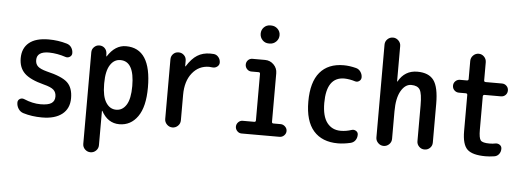

<svg xmlns="http://www.w3.org/2000/svg" viewBox="-58 -932 3615 1324"><g transform="rotate(5 1750.0 -270.5)"><path d="M242.2 -217.8Q147.5 -242.2 107.9 -280.8Q68.4 -319.3 68.4 -384.8Q68.4 -454.1 114.3 -492.2Q160.2 -530.3 250 -530.3Q315.4 -530.3 375 -512.7Q396.5 -506.8 408.2 -489.3Q419.9 -471.7 419.9 -450.2Q419.9 -433.6 405.8 -424.3Q391.6 -415 376 -419.9Q317.4 -439.5 259.8 -440.4Q175.8 -440.4 175.8 -381.8Q175.8 -353.5 193.4 -337.4Q210.9 -321.3 254.9 -309.6Q362.3 -284.2 400.4 -248Q438.5 -211.9 438.5 -139.6Q438.5 -68.4 389.2 -29.3Q339.8 9.8 250 9.8Q178.7 9.8 119.1 -8.8Q97.7 -15.6 85 -35.2Q72.3 -54.7 72.3 -78.1Q72.3 -94.7 86.4 -103.5Q100.6 -112.3 117.2 -105.5Q176.8 -80.1 232.4 -80.1Q284.2 -80.1 307.1 -95.2Q330.1 -110.4 330.1 -141.6Q330.1 -170.9 311.5 -188Q293 -205.1 242.2 -217.8Z M657.2 -264.6V-254.9Q657.2 -171.9 684.1 -129.9Q710.9 -87.9 754.9 -87.9Q798.8 -87.9 825.2 -129.9Q851.6 -171.9 851.6 -259.8Q851.6 -431.6 754.9 -431.6Q710.9 -431.6 684.1 -389.2Q657.2 -346.7 657.2 -264.6ZM549.8 166V-467.8Q549.8 -489.3 565.4 -504.4Q581.1 -519.5 601.6 -519.5Q624 -519.5 638.7 -504.9Q653.3 -490.2 654.3 -467.8L655.3 -448.2H656.2Q658.2 -448.2 658.2 -449.2Q710 -530.3 785.2 -530.3Q960 -530.3 960 -259.8Q960 -126 912.1 -58.1Q864.3 9.8 785.2 9.8Q705.1 9.8 661.1 -71.3Q661.1 -72.3 659.2 -72.3H658.2V166Q658.2 188.5 642.1 204.1Q626 219.7 604 219.7Q582 219.7 565.9 204.1Q549.8 188.5 549.8 166Z M1097.7 -53.7V-466.8Q1097.7 -489.3 1112.8 -504.4Q1127.9 -519.5 1149.9 -519.5Q1171.9 -519.5 1187.5 -504.4Q1203.1 -489.3 1203.1 -466.8V-427.7H1204.1H1206.1Q1240.2 -482.4 1278.3 -506.3Q1316.4 -530.3 1368.2 -530.3Q1384.8 -530.3 1392.6 -529.3Q1412.1 -527.3 1425.3 -511.2Q1438.5 -495.1 1438.5 -473.6Q1438.5 -457 1424.3 -445.8Q1410.2 -434.6 1391.6 -436.5Q1383.8 -437.5 1368.2 -438.5Q1296.9 -438.5 1251.5 -381.8Q1206.1 -325.2 1206.1 -230.5V-53.7Q1206.1 -31.2 1189.9 -15.6Q1173.8 0 1151.9 0Q1129.9 0 1113.8 -16.1Q1097.7 -32.2 1097.7 -53.7Z M1630.9 0Q1613.3 0 1600.6 -13.2Q1587.9 -26.4 1587.9 -43.9Q1587.9 -61.5 1600.6 -74.7Q1613.3 -87.9 1630.9 -87.9H1710.9Q1721.7 -87.9 1721.7 -98.6V-420.9Q1721.7 -431.6 1710.9 -431.6H1661.1Q1643.6 -431.6 1630.9 -444.8Q1618.2 -458 1618.2 -476.1Q1618.2 -494.1 1630.4 -506.8Q1642.6 -519.5 1661.1 -519.5H1748Q1783.2 -519.5 1808.1 -494.6Q1833 -469.7 1833 -434.6V-98.6Q1833 -87.9 1843.8 -87.9H1893.6Q1911.1 -87.9 1924.8 -74.7Q1938.5 -61.5 1938.5 -43.9Q1938.5 -26.4 1925.3 -13.2Q1912.1 0 1893.6 0ZM1763.7 -759.8H1769.5Q1795.9 -759.8 1814.5 -741.7Q1833 -723.6 1833 -697.8Q1833 -671.9 1814.5 -653.3Q1795.9 -634.8 1769.5 -634.8H1763.7Q1737.3 -634.8 1719.7 -653.3Q1702.1 -671.9 1702.1 -697.8Q1702.1 -723.6 1719.7 -741.7Q1737.3 -759.8 1763.7 -759.8Z M2297.9 9.8Q2188.5 9.8 2129.4 -57.6Q2070.3 -125 2070.3 -259.8Q2070.3 -394.5 2127.4 -462.4Q2184.6 -530.3 2292 -530.3Q2332 -530.3 2377.9 -518.6Q2397.5 -513.7 2409.7 -496.1Q2421.9 -478.5 2421.9 -458Q2421.9 -441.4 2408.2 -431.6Q2394.5 -421.9 2378.9 -426.8Q2341.8 -438.5 2304.7 -439.5Q2180.7 -439.5 2180.7 -259.8Q2180.7 -168 2215.3 -123Q2250 -78.1 2309.6 -78.1Q2347.7 -78.1 2385.7 -90.8Q2401.4 -95.7 2415.5 -86.9Q2429.7 -78.1 2429.7 -61.5Q2429.7 -39.1 2418 -22.5Q2406.2 -5.9 2384.8 -1Q2337.9 9.8 2297.9 9.8Z M2559.6 -53.7V-696.3Q2559.6 -718.8 2575.7 -734.4Q2591.8 -750 2613.8 -750Q2635.7 -750 2651.9 -733.9Q2668 -717.8 2668 -696.3V-451.2Q2668 -450.2 2668.9 -450.2Q2670.9 -450.2 2670.9 -451.2Q2714.8 -530.3 2801.8 -530.3Q2880.9 -530.3 2915.5 -483.4Q2950.2 -436.5 2950.2 -320.3V-52.7Q2950.2 -30.3 2934.6 -15.1Q2918.9 0 2897 0Q2875 0 2859.4 -15.6Q2843.8 -31.2 2843.8 -52.7V-300.8Q2843.8 -382.8 2827.6 -409.2Q2811.5 -435.5 2767.6 -435.5Q2725.6 -435.5 2696.8 -385.7Q2668 -335.9 2668 -244.1V-53.7Q2668 -31.2 2651.9 -15.6Q2635.7 0 2613.8 0Q2591.8 0 2575.7 -16.1Q2559.6 -32.2 2559.6 -53.7Z M3099.6 -411.1Q3081.1 -411.1 3067.9 -423.8Q3054.7 -436.5 3054.7 -455.6Q3054.7 -474.6 3067.9 -487.3Q3081.1 -500 3099.6 -500H3146.5Q3158.2 -500 3158.2 -510.7V-635.7Q3158.2 -658.2 3174.3 -674.3Q3190.4 -690.4 3212.4 -690.4Q3234.4 -690.4 3250 -674.3Q3265.6 -658.2 3265.6 -635.7V-510.7Q3265.6 -500 3277.3 -500H3389.6Q3408.2 -500 3421.4 -487.3Q3434.6 -474.6 3434.6 -455.6Q3434.6 -436.5 3421.9 -423.8Q3409.2 -411.1 3389.6 -411.1H3277.3Q3266.6 -411.1 3265.6 -400.4V-169.9Q3265.6 -111.3 3278.8 -95.7Q3292 -80.1 3339.8 -80.1Q3362.3 -80.1 3380.9 -84Q3397.5 -86.9 3411.1 -77.6Q3424.8 -68.4 3424.8 -50.8Q3424.8 -29.3 3412.6 -13.7Q3400.4 2 3379.9 4.9Q3347.7 9.8 3320.3 9.8Q3229.5 9.8 3193.8 -23.9Q3158.2 -57.6 3158.2 -150.4V-400.4Q3158.2 -411.1 3146.5 -411.1Z"/></g></svg>

Font: Rounded-X Mgen+ 1m medium
Style: Regular
Weight: 500
Designer: [Source Han Sans]
Ryoko NISHIZUKA  (kana & ideographs); Paul D. Hunt (Latin, Greek & Cyrillic); Wenlong ZHANG  (bopomofo
Version: Version 1.059.20150602